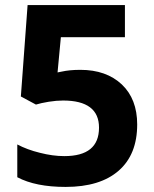

<svg xmlns="http://www.w3.org/2000/svg" viewBox="-20 -734 611 764"><path d="M299.8 -456.1C270.5 -456.1 246.1 -453.6 226.1 -449.2L209 -445.8L222.2 -585.9H477.1V-713.9H89.8L63 -350.1L123 -317.9C136.2 -321.8 152.8 -325.7 173.8 -329.1C194.8 -332.5 213.9 -334 231 -334C326.2 -334 374 -297.9 374 -226.1C374 -150.4 328.1 -112.8 235.8 -112.8C205.1 -112.8 172.9 -117.2 138.7 -126C104.5 -134.3 74.7 -145.5 48.8 -159.2V-28.8C97.7 -2.9 161.6 9.8 241.2 9.8C332.5 9.8 402.8 -11.7 452.1 -54.7C501.5 -97.7 525.9 -159.2 525.9 -238.8C525.9 -306.2 505.4 -359.4 464.8 -397.9C423.8 -436.5 368.7 -456.1 299.8 -456.1Z"/></svg>

Font: Samim
Style: Bold
Weight: 700
Foundry: DejaVu fonts team - Redesigned by Saber Rastikerdar
Version: Version 4.0.5